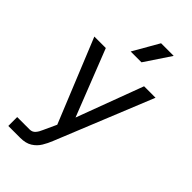

<svg xmlns="http://www.w3.org/2000/svg" viewBox="-279 -784 1054 1054"><g transform="rotate(45 248.5 -257.0)"><path d="M24 200V131H120Q141 131 153.5 116.5Q166 102 174 82L242 -66L397 -481H486L256 85Q245 113 229 139.5Q213 166 186 183Q159 200 116 200ZM221 34 11 -481H100L269 -51ZM210 -564 296 -714H394L294 -564Z"/></g></svg>

Font: SUSE Thin
Style: Regular
Weight: 400
Version: Version 1.000